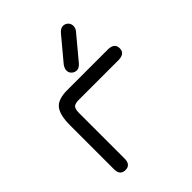

<svg xmlns="http://www.w3.org/2000/svg" viewBox="-200 -803 919 919"><g transform="rotate(-45 260.0 -343.0)"><path d="M410 -629 314 -514Q298 -495 283 -495Q268 -495 257 -505Q246 -515 246 -530Q246 -543 257 -559L353 -674Q369 -693 385 -693Q400 -693 410.5 -683Q421 -673 421 -657Q421 -642 410 -629ZM457 -389H190Q163 -389 154 -379.5Q145 -370 145 -342V-35Q145 7 109 7Q73 7 73 -35V-331Q73 -402 96.5 -431.5Q120 -461 183 -461H457Q502 -461 502 -425Q502 -389 457 -389Z"/></g></svg>

Font: Jura SemiBold
Style: Regular
Weight: 600
Designer: Daniel Johnson, Alexei Vanyashin
Foundry: Daniel Johnson
Version: Version 5.103